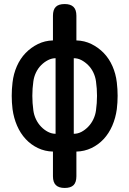

<svg xmlns="http://www.w3.org/2000/svg" viewBox="-20 -750 640 950"><path d="M358 122Q358 152 344 166Q330 180 300 180Q271 180 256.5 166Q242 152 242 122V0Q202 -1 167.5 -17.5Q133 -34 107 -62Q81 -90 64.5 -128Q48 -166 42 -210Q38 -243 38 -276Q38 -309 42 -342Q47 -385 63.5 -422.5Q80 -460 106.5 -487.5Q133 -515 167.5 -532Q202 -549 242 -550V-672Q242 -702 256 -716Q270 -730 300 -730Q329 -730 343.5 -716Q358 -702 358 -672V-550Q398 -549 432.5 -532Q467 -515 493.5 -487.5Q520 -460 536.5 -422.5Q553 -385 558 -342Q562 -309 562 -276Q562 -243 558 -210Q552 -166 535.5 -128Q519 -90 493 -62Q467 -34 432.5 -17.5Q398 -1 358 0ZM255 -88V-462Q236 -462 217.5 -452.5Q199 -443 183.5 -427.5Q168 -412 158 -391Q148 -370 145 -347Q140 -312 140 -276Q140 -240 145 -204Q148 -181 158 -160Q168 -139 183.5 -123Q199 -107 217.5 -97.5Q236 -88 255 -88ZM345 -462V-88Q365 -88 383 -97.5Q401 -107 416.5 -123Q432 -139 442 -160Q452 -181 455 -204Q460 -240 460 -276Q460 -312 455 -347Q452 -370 442 -391Q432 -412 416.5 -427.5Q401 -443 383 -452.5Q365 -462 345 -462Z"/></svg>

Font: Maple Mono SemiBold
Style: Regular
Weight: 600
Monospace: yes
Designer: subframe7536
Version: Version 7.000